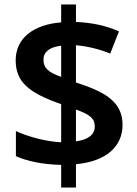

<svg xmlns="http://www.w3.org/2000/svg" viewBox="-20 -779 612 857"><path d="M253 -43V58H319V-46C456 -59 527 -126 527 -222C527 -332 436 -372 319 -411V-577C368 -573 423 -560 472 -540L511 -639C454 -664 392 -678 319 -681V-759H253V-679C132 -670 50 -610 50 -510C50 -414 107 -365 253 -314V-144C184 -147 102 -170 51 -194V-82C102 -59 171 -45 253 -43ZM253 -575V-436C195 -456 174 -476 174 -513C174 -547 201 -569 253 -575ZM319 -148V-290C379 -269 403 -251 403 -215C403 -179 376 -156 319 -148Z"/></svg>

Font: Noto Sans Sinhala SemiBold
Style: Regular
Weight: 600
Designer: Jelle Bosma - Monotype Design Team
Foundry: Monotype Imaging Inc.
Version: Version 2.006